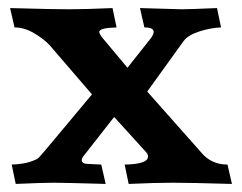

<svg xmlns="http://www.w3.org/2000/svg" viewBox="-20 -453 600 476"><path d="M327 -433 430 -430Q450 -430 518 -433L528 -385Q502 -384 474 -375Q446 -366 435 -351L345 -226L478 -76Q503 -45 544 -45L555 3Q450 0 408 0Q366 0 299 3L289 -45Q347 -46 347 -65Q347 -71 342 -76L263 -163L187 -66Q176 -51 192 -47L231 -45L242 3Q138 0 112 0Q86 0 19 3L9 -45Q37 -46 55 -52Q73 -58 76 -62Q79 -64 208 -219L103 -341Q88 -357 64 -371Q40 -385 16 -385L5 -433Q110 -430 151 -430Q192 -430 259 -433L269 -385Q227 -384 226 -374Q226 -369 235 -358L296 -285L353 -357Q361 -367 361 -374Q361 -385 338 -385Z"/></svg>

Font: Lusitana
Style: Bold
Weight: 700
Designer: Ana Paula Megda
Foundry: Ana Paula Megda
Version: Version 1.001; ttfautohint (v1.4.1)